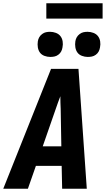

<svg xmlns="http://www.w3.org/2000/svg" viewBox="-32 -1157 652 1177"><path d="M-12 0 281 -735H449L500 0H349L346 -140H188L139 0ZM344 -260 340 -490Q339 -509 338.5 -528.5Q338 -548 338 -567Q330 -548 323.5 -528.5Q317 -509 310 -490L230 -260ZM506 -808Q488 -808 470.5 -814.5Q453 -821 443 -834.5Q433 -848 430 -866.5Q427 -885 430 -904Q432 -917 438.5 -928.5Q445 -940 456.5 -948.5Q468 -957 480 -959.5Q492 -962 505 -962Q523 -962 540.5 -955.5Q558 -949 568.5 -935.5Q579 -922 582 -903.5Q585 -885 581 -866Q579 -853 573 -841.5Q567 -830 555.5 -821.5Q544 -813 531.5 -810.5Q519 -808 506 -808ZM276 -808Q258 -808 240.5 -814.5Q223 -821 213 -834.5Q203 -848 200 -866.5Q197 -885 200 -904Q202 -917 208.5 -928.5Q215 -940 226.5 -948.5Q238 -957 250 -959.5Q262 -962 275 -962Q293 -962 310.5 -955.5Q328 -949 338.5 -935.5Q349 -922 352 -903.5Q355 -885 351 -866Q349 -853 343 -841.5Q337 -830 325.5 -821.5Q314 -813 301.5 -810.5Q289 -808 276 -808ZM597 -1043H252V-1137H597Z"/></svg>

Font: Iosevka Heavy Extended
Style: Italic
Weight: 900
Width: 7
Italic angle: -9°
Monospace: yes
Designer: Belleve Invis
Foundry: Belleve Invis
Version: Version 32.5.0; ttfautohint (v1.8.4)